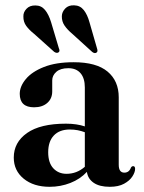

<svg xmlns="http://www.w3.org/2000/svg" viewBox="-20 -708 553 739"><path d="M33 -101.5Q33 -160 84 -196Q135 -232 234 -232Q256 -232 273.8 -229.2Q291.5 -226.5 306.5 -221.5V-371.5Q306.5 -407 290 -426.2Q273.5 -445.5 243 -445.5Q212.5 -445.5 196.8 -431.5Q181 -417.5 181 -398.5V-356Q181 -328.5 162 -311.8Q143 -295 111 -295Q56 -295 56 -347Q56 -375.5 79.5 -403.8Q103 -432 149.2 -450.2Q195.5 -468.5 263.5 -468.5Q351 -468.5 394 -432.5Q437 -396.5 437 -333.5V-74Q437 -43.5 458.5 -43.5Q477 -43.5 484 -63Q487.5 -68.5 492.5 -68.5Q500 -68.5 500 -58Q500 -45 489.5 -28.8Q479 -12.5 457.5 -0.8Q436 11 402.5 11Q363 11 340.5 -4.5Q318 -20 314.5 -46.5Q288.5 -18.5 250.8 -3.8Q213 11 171 11Q109.5 11 71.2 -20.2Q33 -51.5 33 -101.5ZM165.5 -122Q165.5 -81.5 185.2 -60.2Q205 -39 236 -39Q275.5 -39 306.5 -66V-199Q293 -204 279 -206.8Q265 -209.5 248.5 -209.5Q209 -209.5 187.2 -186.5Q165.5 -163.5 165.5 -122ZM324.5 -622 353.5 -521.5Q357.5 -510 352 -506Q345 -500.5 335 -508L258 -578Q239.5 -593.5 228.5 -609.5Q217.5 -625.5 218 -646Q218.5 -662 231 -675.2Q243.5 -688.5 265.5 -687.5Q288.5 -687 302.5 -669.2Q316.5 -651.5 324.5 -622ZM176.5 -623 206.5 -522.5Q211.5 -511.5 206 -507Q199 -501.5 188.5 -508.5L111.5 -577.5Q92.5 -592.5 81 -608.2Q69.5 -624 70 -645Q69.5 -661 82 -674.2Q94.5 -687.5 116.5 -687Q139 -687 153.2 -669.8Q167.5 -652.5 176.5 -623Z"/></svg>

Font: Fraunces 72pt SemiBold
Style: Regular
Weight: 600
Version: Version 1.000;[b76b70a41]